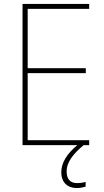

<svg xmlns="http://www.w3.org/2000/svg" viewBox="-20 -734 528 971"><path d="M317 133C317 83 355 40 403 0H431V-25H120V-364H414V-389H120V-689H431V-714H94V0H371C317 45 290 90 290 137C290 190 323 217 368 217C387 217 403 213 413 210V186C404 189 386 192 370 192C334 192 317 171 317 133Z"/></svg>

Font: Noto Sans Armenian SemiCondensed Thin
Style: Regular
Weight: 100
Width: 4
Designer: Monotype Design Team
Foundry: Monotype Imaging Inc.
Version: Version 2.008